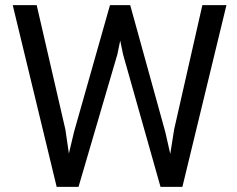

<svg xmlns="http://www.w3.org/2000/svg" viewBox="-20 -731 927 751"><path d="M235.8 -224.1 249.5 -130.4 269.5 -214.8 410.2 -710.9H489.3L626.5 -214.8L646 -128.9L661.1 -224.6L771.5 -710.9H865.7L693.4 0H607.9L461.4 -518.1L450.2 -572.3L439 -518.1L287.1 0H201.7L29.8 -710.9H123.5Z"/></svg>

Font: RobotoDraft
Style: Regular
Weight: 400
Designer: Google
Foundry: Google
Version: Version 2.000988-w1; 2014